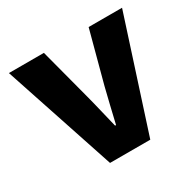

<svg xmlns="http://www.w3.org/2000/svg" viewBox="-129 -710 865 851"><g transform="rotate(-30 303.5 -284.5)"><path d="M203 0H409L593 -569H422L352 -307C338 -251 324 -192 310 -132H305C290 -192 277 -251 262 -307L193 -569H14Z"/></g></svg>

Font: Noto Sans JP Black
Style: Regular
Weight: 900
Designer: Ryoko NISHIZUKA 西塚涼子 (kana, bopomofo & ideographs); Paul D. Hunt (Latin, Greek & Cyrillic); Sandoll Communications 산돌커뮤니
Foundry: Adobe
Version: Version 2.002;hotconv 1.0.116;makeotfexe 2.5.65601